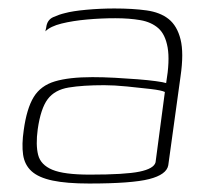

<svg xmlns="http://www.w3.org/2000/svg" viewBox="-20 -425 499 453"><path d="M190 8Q137 8 104 1Q71 -6 54.5 -21Q38 -36 34.5 -60Q31 -84 36 -118Q43 -169 59.5 -196Q76 -223 109.5 -233Q143 -243 198 -243Q223 -243 251 -241.5Q279 -240 304.5 -238Q330 -236 348 -233.5Q366 -231 372 -229Q381 -282 375.5 -313Q370 -344 353.5 -358.5Q337 -373 311 -377.5Q285 -382 252 -382Q219 -382 185.5 -379Q152 -376 125.5 -369.5Q99 -363 87 -351L89 -360Q91 -378 105.5 -384.5Q120 -391 133 -394Q151 -399 184 -402Q217 -405 250 -405Q293 -405 325.5 -400.5Q358 -396 378 -380Q398 -364 406 -332Q414 -300 406 -245L377 -35Q373 -13 332 -2.5Q291 8 190 8ZM192 -13Q275 -13 309 -20Q343 -27 347 -42L369 -208Q361 -212 335.5 -215Q310 -218 279.5 -221Q249 -224 226 -224Q175 -224 142 -218.5Q109 -213 92.5 -191Q76 -169 69 -120Q64 -83 70 -59.5Q76 -36 103.5 -24.5Q131 -13 192 -13Z"/></svg>

Font: Genos Thin ExtraLight
Style: Italic
Weight: 250
Italic angle: -8°
Version: Version 1.010